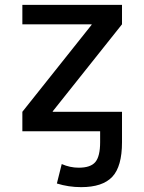

<svg xmlns="http://www.w3.org/2000/svg" viewBox="-20 -540 594 790"><path d="M72 -520H482V-440L197 -82V-80H482V-45V0V45Q482 145 442 187.5Q402 230 314 230Q262 230 214 215L234 135Q268 150 304 150Q353 150 372.5 126.5Q392 103 392 45V0H72V-80L357 -438V-440H72Z"/></svg>

Font: M PLUS 1p Medium
Style: Regular
Weight: 500
Version: Version 1.062